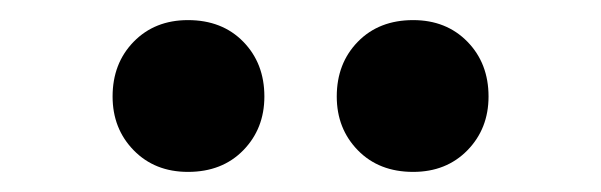

<svg xmlns="http://www.w3.org/2000/svg" viewBox="-20 -737 598 191"><path d="M167 -566Q134 -566 113 -587.5Q92 -609 92 -641Q92 -674 113 -695.5Q134 -717 167 -717Q201 -717 222 -695.5Q243 -674 243 -641Q243 -609 222 -587.5Q201 -566 167 -566ZM391 -566Q357 -566 336 -587.5Q315 -609 315 -641Q315 -674 336 -695.5Q357 -717 391 -717Q424 -717 445 -695.5Q466 -674 466 -641Q466 -609 445 -587.5Q424 -566 391 -566Z"/></svg>

Font: Source Sans 3 ExtraBold
Style: Regular
Weight: 800
Designer: Paul D. Hunt
Foundry: Adobe
Version: Version 3.052;hotconv 1.1.0;makeotfexe 2.6.0